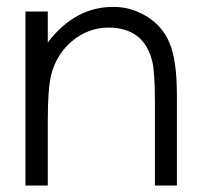

<svg xmlns="http://www.w3.org/2000/svg" viewBox="-20 -559 598 567"><path d="M502.4 -11.2H437.5V-256.3Q437.5 -300.8 435.5 -330.3Q433.6 -359.9 430.2 -375Q406.7 -477.5 299.8 -477.5Q269.5 -477.5 242.4 -467Q215.3 -456.5 192.9 -437.7Q170.4 -418.9 154.5 -393.6Q138.7 -368.2 131.3 -338.9Q126.5 -319.8 123.8 -285.2Q121.1 -250.5 121.1 -198.7V-11.2H55.2V-524.9H121.1V-433.6Q201.2 -538.6 314 -538.6Q343.3 -538.6 367.9 -531Q392.6 -523.4 416 -508.8Q461.4 -480 481.4 -430.2Q491.7 -405.3 497.1 -367.4Q502.4 -329.6 502.4 -276.4Z"/></svg>

Font: Kawthoolei
Style: Regular
Weight: 400
Designer: Moe Zed
Foundry: Moe Zed
Version: Version 1.000;July 10, 2024;FontCreator 14.0.0.2901 32-bit